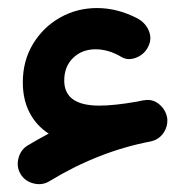

<svg xmlns="http://www.w3.org/2000/svg" viewBox="-20 -416 471 489"><path d="M32.7 27.8Q21.5 9.3 26.9 -12.5Q32.2 -34.2 50.3 -45.4Q77.1 -61.5 104 -75.7Q72.3 -96.2 55.2 -129.4Q38.1 -162.6 38.1 -206.1Q38.1 -261.2 64 -304Q89.8 -346.7 132.8 -371.1Q175.8 -395.5 227.1 -395.5Q278.8 -395.5 329.1 -369.6Q349.6 -358.9 358.4 -339.1Q367.2 -319.3 358.9 -300.3Q350.1 -279.3 328.9 -270Q307.6 -260.7 290 -270.5Q272 -281.2 255.4 -285.9Q238.8 -290.5 223.6 -290.5Q189 -290.5 166.3 -268.6Q143.6 -246.6 143.6 -210.9Q143.6 -147 232.9 -147Q271 -147 329.1 -157.2Q335.9 -158.7 343.3 -160.2Q345.2 -160.6 347.2 -160.6Q373 -165.5 392.6 -143.6Q402.3 -132.3 405.3 -118.2Q406.2 -114.3 406.2 -109.9Q406.7 -94.7 398.4 -80.6Q398.4 -80.6 398.4 -80.6Q397.9 -80.1 397.9 -79.6Q385.3 -60.1 363.3 -55.7Q230.5 -30.3 106 45.4Q87.9 56.6 65.9 51.3Q43.9 45.9 32.7 27.8Z"/></svg>

Font: Mikhak-DS1-FD ExtraBold
Style: Regular
Weight: 800
Designer: Amin Abedi
Version: Version 3.2